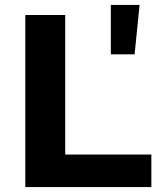

<svg xmlns="http://www.w3.org/2000/svg" viewBox="-20 -761 644 781"><path d="M82.9 0V-700H245.3V-132.3H595.7V0ZM430.8 -540V-740.9H547.8L527.5 -540Z"/></svg>

Font: Montserrat Thin
Style: Regular
Weight: 100
Designer: Julieta Ulanovsky
Foundry: Julieta Ulanovsky
Version: Version 9.000